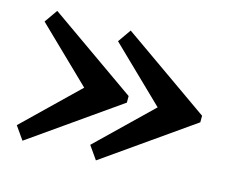

<svg xmlns="http://www.w3.org/2000/svg" viewBox="-77 -741 848 707"><g transform="rotate(15 347.5 -387.5)"><path d="M229 -387.5 25 -585 60 -635 395 -400V-375L60 -140L25 -190ZM509 -387.5 305 -585 340 -635 675 -400V-375L340 -140L305 -190Z"/></g></svg>

Font: Besley* Condensed
Style: Bold
Weight: 700
Width: 3
Designer: Owen Earl
Foundry: indestructible type*
Version: Version 3.000; ttfautohint (v1.8.3)